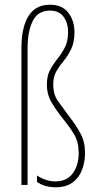

<svg xmlns="http://www.w3.org/2000/svg" viewBox="-20 -785 415 815"><path d="M296 -649Q296 -606 282.5 -577.5Q269 -549 251 -527.5Q233 -506 219.5 -483Q206 -460 206 -427Q206 -384 226 -356Q246 -328 272 -293Q304 -252 322.5 -217Q341 -182 341 -135Q341 -97 328 -63.5Q315 -30 287.5 -10Q260 10 216 10Q195 10 174 4.5Q153 -1 137 -13V-40Q175 -15 216 -15Q264 -15 289 -49.5Q314 -84 314 -135Q314 -182 295 -214Q276 -246 248 -280Q220 -315 199.5 -349Q179 -383 179 -427Q179 -463 192.5 -488Q206 -513 224 -535.5Q242 -558 255.5 -584Q269 -610 269 -649Q269 -687 250 -713.5Q231 -740 192 -740Q141 -740 119 -696Q97 -652 97 -578V0H71V-581Q71 -669 101 -717Q131 -765 192 -765Q244 -765 270 -731Q296 -697 296 -649Z"/></svg>

Font: Noto Sans Lao ExtraCondensed Thin
Style: Regular
Weight: 100
Width: 2
Designer: Monotype Design Team
Foundry: Monotype Imaging Inc.
Version: Version 2.003; ttfautohint (v1.8.4.7-5d5b)